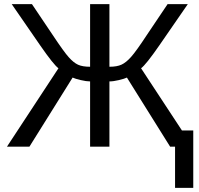

<svg xmlns="http://www.w3.org/2000/svg" viewBox="-20 -708 963 927"><path d="M415 -314.9Q397 -314.9 369.9 -321.3Q342.8 -327.6 330.6 -333.5L122.1 0H13.7L262.2 -378.4Q238.8 -395.5 174.8 -487.8L36.6 -688H134.3L234.4 -539.1Q289.6 -456.1 312 -431.6Q335.4 -405.3 356.9 -395.5Q378.4 -385.7 415 -385.7V-688H508.3V-385.7Q544.9 -385.7 566.9 -396Q588.9 -406.2 612.8 -433.1Q637.7 -460.9 689 -539.1L789.1 -688H886.7L748.5 -487.8Q684.6 -395.5 661.1 -378.4L858.4 -78.1H913.1V199.2H825.2V0H801.3L592.8 -333.5Q580.6 -327.6 554 -321.3Q527.3 -314.9 508.3 -314.9V0H415Z"/></svg>

Font: Arimo Nerd Font
Style: Regular
Weight: 400
Designer: Steve Matteson
Foundry: Monotype Imaging Inc.
Version: Version 1.33;Nerd Fonts 3.2.1